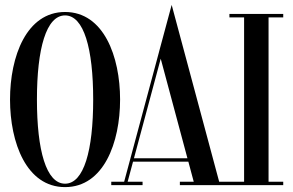

<svg xmlns="http://www.w3.org/2000/svg" viewBox="-20 -757 1199 785"><path d="M246 -708C88 -708 21 -526 21 -350C21 -174 88 8 246 8C404 8 471 -174 471 -350C471 -526 404 -708 246 -708ZM246 -6C169 -6 131 -142 131 -350C131 -558 169 -694 246 -694C323 -694 361 -558 361 -350C361 -142 323 -6 246 -6Z M681.9 -737 629.9 -544V-543.7L487.6 -14H434.9V0H562.9V-14H501.9L523.9 -96H750.1L772.1 -14H715.4V0H935.4V-14H876.1ZM637.1 -517 746.3 -110H527.7Z M1138 -700H918V-686H978V-14H918V0H1138V-14H1078V-686H1138Z"/></svg>

Font: Picaflor 36 pt
Style: Regular
Weight: 400
Designer: Ariel Martín Pérez
Foundry: Tunera Type Foundry
Version: Version 1.000;hotconv 1.0.109;makeotfexe 2.5.65596